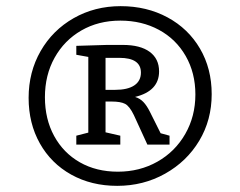

<svg xmlns="http://www.w3.org/2000/svg" viewBox="-20 -767 780 624"><path d="M668 -461Q668 -377 627.5 -309.5Q587 -242 516.5 -202.5Q446 -163 361 -163Q277 -163 211.5 -199.5Q146 -236 109.5 -301Q73 -366 73 -449Q73 -533 112 -601Q151 -669 219.5 -708Q288 -747 372 -747Q457 -747 524.5 -710.5Q592 -674 630 -609Q668 -544 668 -461ZM615 -460Q615 -530 583.5 -585Q552 -640 496.5 -670Q441 -700 371 -700Q300 -700 244.5 -668Q189 -636 157.5 -579.5Q126 -523 126 -451Q126 -380 156 -325Q186 -270 239.5 -239.5Q293 -209 363 -209Q434 -209 491.5 -241.5Q549 -274 582 -331.5Q615 -389 615 -460ZM502 -334 531 -326V-297H459L415 -393Q401 -422 386.5 -429.5Q372 -437 343 -437H323V-337L371 -326V-297H228V-326L267 -336V-582L228 -589V-618L328 -621H379Q436 -621 466.5 -598.5Q497 -576 497 -535Q497 -471 419 -452Q435 -447 446 -435.5Q457 -424 467 -404ZM323 -475H354Q395 -475 416.5 -489.5Q438 -504 438 -531Q438 -579 368 -579H323Z"/></svg>

Font: Bitter Pro Medium
Style: Regular
Weight: 500
Designer: Sol Matas, and Bitter project Authors
Foundry: Sol Matas
Version: Version 1.010